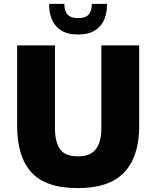

<svg xmlns="http://www.w3.org/2000/svg" viewBox="-20 -953 802 985"><path d="M68 -720H262V-295Q262 -226 287.5 -188.5Q313 -151 379 -151Q445 -151 472.5 -188.5Q500 -226 500 -295V-720H694V-305Q694 -150 617.5 -69Q541 12 379 12Q214 12 141 -69Q68 -150 68 -305ZM381 -776Q325 -776 292 -798Q259 -820 245 -856Q231 -892 232 -933H310Q310 -897 326.5 -878.5Q343 -860 381 -860Q419 -860 435 -878.5Q451 -897 451 -933H529Q530 -892 516 -856Q502 -820 469 -798Q436 -776 381 -776Z"/></svg>

Font: Kufam ExtraBold
Style: Regular
Weight: 800
Designer: Wael Morcos, Artur Schmal
Foundry: Original Type
Version: Version 1.300; ttfautohint (v1.8.3)